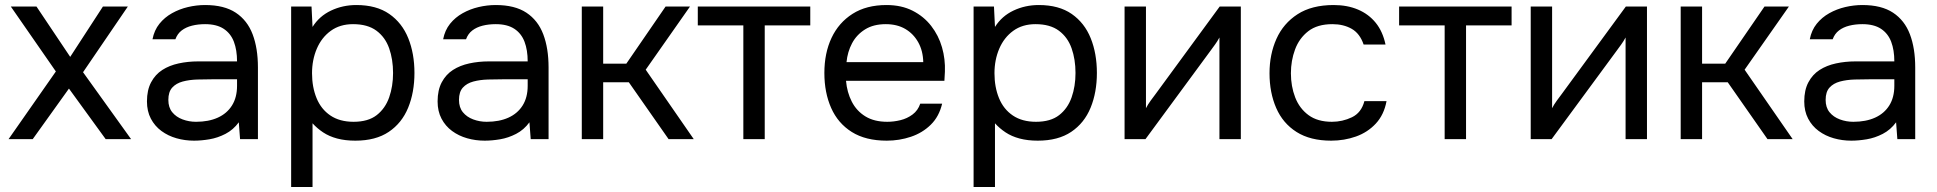

<svg xmlns="http://www.w3.org/2000/svg" viewBox="-20 -553 7696 763"><path d="M14 0 202 -269 23 -527H125L259 -327L389 -527H488L310 -266L501 0H400L254 -201L110 0Z M751 6Q715 6 681.5 -3.5Q648 -13 621.5 -32.5Q595 -52 579.5 -81.5Q564 -111 564 -150Q564 -195 580.5 -226Q597 -257 625 -275Q653 -293 690 -301Q727 -309 767 -309H922Q922 -354 909.5 -387Q897 -420 869 -438.5Q841 -457 795 -457Q767 -457 743 -451Q719 -445 702 -432Q685 -419 677 -397H586Q593 -433 613.5 -458.5Q634 -484 663.5 -500.5Q693 -517 727 -525Q761 -533 795 -533Q871 -533 917 -502.5Q963 -472 984 -416.5Q1005 -361 1005 -285V0H934L929 -67Q907 -37 876 -21Q845 -5 812.5 0.5Q780 6 751 6ZM759 -69Q809 -69 845.5 -85.5Q882 -102 902 -134Q922 -166 922 -212V-238H829Q796 -238 764 -237Q732 -236 706 -229Q680 -222 664.5 -205Q649 -188 649 -156Q649 -126 664.5 -107Q680 -88 705.5 -78.5Q731 -69 759 -69Z M1137 190V-527H1218L1222 -446Q1249 -489 1295.5 -511Q1342 -533 1396 -533Q1476 -533 1527 -497.5Q1578 -462 1602.5 -401Q1627 -340 1627 -263Q1627 -186 1602 -125Q1577 -64 1525 -29Q1473 6 1392 6Q1352 6 1320 -2.5Q1288 -11 1264 -27Q1240 -43 1222 -63V190ZM1385 -69Q1443 -69 1477 -95.5Q1511 -122 1526.5 -166Q1542 -210 1542 -263Q1542 -317 1526.5 -361Q1511 -405 1476 -431Q1441 -457 1383 -457Q1331 -457 1294.5 -430.5Q1258 -404 1239 -359.5Q1220 -315 1220 -262Q1220 -207 1238 -163Q1256 -119 1293 -94Q1330 -69 1385 -69Z M1906 6Q1870 6 1836.5 -3.5Q1803 -13 1776.5 -32.5Q1750 -52 1734.5 -81.5Q1719 -111 1719 -150Q1719 -195 1735.5 -226Q1752 -257 1780 -275Q1808 -293 1845 -301Q1882 -309 1922 -309H2077Q2077 -354 2064.5 -387Q2052 -420 2024 -438.5Q1996 -457 1950 -457Q1922 -457 1898 -451Q1874 -445 1857 -432Q1840 -419 1832 -397H1741Q1748 -433 1768.5 -458.5Q1789 -484 1818.5 -500.5Q1848 -517 1882 -525Q1916 -533 1950 -533Q2026 -533 2072 -502.5Q2118 -472 2139 -416.5Q2160 -361 2160 -285V0H2089L2084 -67Q2062 -37 2031 -21Q2000 -5 1967.5 0.5Q1935 6 1906 6ZM1914 -69Q1964 -69 2000.5 -85.5Q2037 -102 2057 -134Q2077 -166 2077 -212V-238H1984Q1951 -238 1919 -237Q1887 -236 1861 -229Q1835 -222 1819.5 -205Q1804 -188 1804 -156Q1804 -126 1819.5 -107Q1835 -88 1860.5 -78.5Q1886 -69 1914 -69Z M2292 0V-527H2377V-300H2469L2625 -527H2722L2546 -276L2737 0H2637L2479 -226H2377V0Z M2934 0V-452H2753V-527H3200V-452H3019V0Z M3504 6Q3420 6 3365 -28.5Q3310 -63 3283 -124Q3256 -185 3256 -263Q3256 -342 3284.5 -402.5Q3313 -463 3368 -498Q3423 -533 3503 -533Q3562 -533 3606.5 -510.5Q3651 -488 3680.5 -450Q3710 -412 3723.5 -365Q3737 -318 3735 -268Q3734 -259 3734 -250Q3734 -241 3733 -232H3342Q3346 -186 3365 -149Q3384 -112 3419 -90.5Q3454 -69 3506 -69Q3532 -69 3558.5 -75.5Q3585 -82 3606.5 -98Q3628 -114 3637 -141H3724Q3712 -90 3679 -57.5Q3646 -25 3600 -9.5Q3554 6 3504 6ZM3344 -306H3649Q3648 -351 3629 -385Q3610 -419 3577.5 -438Q3545 -457 3500 -457Q3451 -457 3417.5 -436Q3384 -415 3366 -381Q3348 -347 3344 -306Z M3849 190V-527H3930L3934 -446Q3961 -489 4007.5 -511Q4054 -533 4108 -533Q4188 -533 4239 -497.5Q4290 -462 4314.5 -401Q4339 -340 4339 -263Q4339 -186 4314 -125Q4289 -64 4237 -29Q4185 6 4104 6Q4064 6 4032 -2.5Q4000 -11 3976 -27Q3952 -43 3934 -63V190ZM4097 -69Q4155 -69 4189 -95.5Q4223 -122 4238.5 -166Q4254 -210 4254 -263Q4254 -317 4238.5 -361Q4223 -405 4188 -431Q4153 -457 4095 -457Q4043 -457 4006.5 -430.5Q3970 -404 3951 -359.5Q3932 -315 3932 -262Q3932 -207 3950 -163Q3968 -119 4005 -94Q4042 -69 4097 -69Z M4449 0V-527H4534V-123Q4541 -137 4553 -153.5Q4565 -170 4572 -179L4827 -527H4911V0H4826V-404Q4818 -389 4808.5 -376Q4799 -363 4791 -352L4532 0Z M5270 6Q5187 6 5132.5 -28.5Q5078 -63 5051.5 -124Q5025 -185 5025 -262Q5025 -337 5052.5 -398.5Q5080 -460 5136.5 -496.5Q5193 -533 5280 -533Q5334 -533 5376.5 -515Q5419 -497 5447 -462.5Q5475 -428 5486 -376H5399Q5384 -420 5351.5 -438.5Q5319 -457 5275 -457Q5215 -457 5179 -429Q5143 -401 5126.5 -356.5Q5110 -312 5110 -262Q5110 -210 5127 -166Q5144 -122 5180 -95.5Q5216 -69 5273 -69Q5315 -69 5352.5 -87Q5390 -105 5402 -151H5490Q5480 -97 5447.5 -62Q5415 -27 5368.5 -10.5Q5322 6 5270 6Z M5721 0V-452H5540V-527H5987V-452H5806V0Z M6063 0V-527H6148V-123Q6155 -137 6167 -153.5Q6179 -170 6186 -179L6441 -527H6525V0H6440V-404Q6432 -389 6422.5 -376Q6413 -363 6405 -352L6146 0Z M6659 0V-527H6744V-300H6836L6992 -527H7089L6913 -276L7104 0H7004L6846 -226H6744V0Z M7337 6Q7301 6 7267.5 -3.5Q7234 -13 7207.5 -32.5Q7181 -52 7165.5 -81.5Q7150 -111 7150 -150Q7150 -195 7166.5 -226Q7183 -257 7211 -275Q7239 -293 7276 -301Q7313 -309 7353 -309H7508Q7508 -354 7495.5 -387Q7483 -420 7455 -438.5Q7427 -457 7381 -457Q7353 -457 7329 -451Q7305 -445 7288 -432Q7271 -419 7263 -397H7172Q7179 -433 7199.5 -458.5Q7220 -484 7249.5 -500.5Q7279 -517 7313 -525Q7347 -533 7381 -533Q7457 -533 7503 -502.5Q7549 -472 7570 -416.5Q7591 -361 7591 -285V0H7520L7515 -67Q7493 -37 7462 -21Q7431 -5 7398.5 0.5Q7366 6 7337 6ZM7345 -69Q7395 -69 7431.5 -85.5Q7468 -102 7488 -134Q7508 -166 7508 -212V-238H7415Q7382 -238 7350 -237Q7318 -236 7292 -229Q7266 -222 7250.5 -205Q7235 -188 7235 -156Q7235 -126 7250.5 -107Q7266 -88 7291.5 -78.5Q7317 -69 7345 -69Z"/></svg>

Font: Onest
Style: Regular
Weight: 400
Designer: Dmitri Voloshin, Andrey Kudryavtsev
Foundry: Dmitri Voloshin, Andrey Kudryavtsev
Version: Version 1.000;gftools[0.9.33]